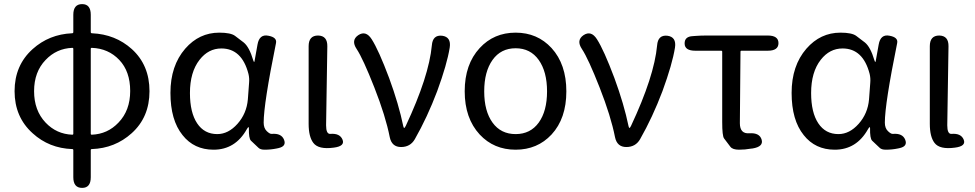

<svg xmlns="http://www.w3.org/2000/svg" viewBox="-20 -716 4748 935"><path d="M380 199Q337 199 337 147V15Q337 10 332 10Q219 6 139 -67Q51 -146 51 -272Q51 -398 139 -477Q219 -549 331 -554Q337 -554 337 -560V-644Q337 -696 380 -696Q422 -696 422 -644V-560Q422 -554 428 -554Q542 -549 622 -477Q708 -399 708 -272Q708 -145 621 -67Q540 6 427 10Q422 10 422 15V147Q422 199 380 199ZM332 -60Q337 -60 337 -65V-478Q337 -483 332 -483Q255 -480 202 -424Q146 -366 146 -272Q146 -178 202 -119Q255 -63 332 -60ZM422 -65Q422 -60 427 -60Q504 -63 557 -119Q614 -178 614 -273Q614 -368 561 -424Q508 -480 427 -483Q422 -483 422 -478Z M1020 13Q925 13 869 -58Q810 -131 810 -263.5Q810 -396 882 -479Q950 -557 1048 -557Q1104 -557 1125 -541Q1146 -525 1167 -509Q1194 -487 1213 -423Q1216 -414 1217.5 -414Q1219 -414 1220 -421L1234 -499Q1243 -551 1287 -542Q1330 -534 1324 -506Q1264 -210 1264 -119Q1264 -92 1279 -77.5Q1294 -63 1303 -64Q1350 -68 1363 -36Q1376 -4 1337 5L1328 7Q1299 13 1269 13Q1248 13 1239 4Q1221 -14 1202 -31Q1191 -42 1192 -92Q1192 -97 1190 -97Q1188 -97 1182 -87Q1126 13 1020 13ZM1038 -63Q1092 -63 1136.5 -113Q1181 -163 1187 -232L1193 -313Q1195 -335 1190 -356Q1158 -480 1058 -480Q995 -480 952 -425Q905 -365 905 -263Q905 -168 940 -115.5Q975 -63 1038 -63Z M1506 -20Q1483 -50 1483 -113V-491Q1483 -543 1529 -543Q1575 -542 1574 -490L1568 -106Q1568 -63 1588 -64Q1635 -68 1648 -36Q1661 -4 1605 3Q1531 13 1506 -20Z M1933 0Q1888 0 1878 -48Q1858 -150 1803 -290Q1748 -430 1717 -477Q1688 -520 1725 -545Q1762 -569 1790 -525Q1824 -472 1875 -336Q1922 -208 1944 -101Q1946 -93 1948.5 -93Q1951 -93 1956 -103Q2069 -344 2083 -495Q2087 -547 2133 -542Q2178 -536 2170 -484Q2157 -403 2109 -272Q2061 -145 2000 -38Q1978 0 1933 0Z M2316 -61Q2243 -140 2243 -271.5Q2243 -403 2316 -482Q2385 -557 2491 -557Q2597 -557 2666 -482Q2738 -403 2738 -271Q2738 -139 2666 -61Q2597 13 2491 13Q2385 13 2316 -61ZM2378.5 -119Q2419 -63 2491 -63Q2563 -63 2603.5 -119Q2644 -175 2644 -271Q2644 -367 2603.5 -424Q2563 -481 2491 -481Q2419 -481 2378.5 -424Q2338 -367 2338 -271Q2338 -175 2378.5 -119Z M3030 0Q2985 0 2975 -48Q2955 -150 2900 -290Q2845 -430 2814 -477Q2785 -520 2822 -545Q2859 -569 2887 -525Q2921 -472 2972 -336Q3019 -208 3041 -101Q3043 -93 3045.5 -93Q3048 -93 3053 -103Q3166 -344 3180 -495Q3184 -547 3230 -542Q3275 -536 3267 -484Q3254 -403 3206 -272Q3158 -145 3097 -38Q3075 0 3030 0Z M3636 8Q3608 13 3579 13Q3548 13 3537 -1Q3522 -22 3506 -42Q3497 -54 3497 -122V-464Q3497 -469 3492 -469H3366Q3315 -469 3314 -503Q3313 -538 3353 -540L3366 -541Q3393 -543 3420 -543H3719Q3771 -543 3771 -506Q3771 -469 3719 -469H3591Q3586 -469 3586 -464L3583 -116Q3583 -63 3630 -67Q3679 -70 3689 -36Q3699 -2 3645 7Z M4045 13Q3950 13 3894 -58Q3835 -131 3835 -263.5Q3835 -396 3907 -479Q3975 -557 4073 -557Q4129 -557 4150 -541Q4171 -525 4192 -509Q4219 -487 4238 -423Q4241 -414 4242.5 -414Q4244 -414 4245 -421L4259 -499Q4268 -551 4312 -542Q4355 -534 4349 -506Q4289 -210 4289 -119Q4289 -92 4304 -77.5Q4319 -63 4328 -64Q4375 -68 4388 -36Q4401 -4 4362 5L4353 7Q4324 13 4294 13Q4273 13 4264 4Q4246 -14 4227 -31Q4216 -42 4217 -92Q4217 -97 4215 -97Q4213 -97 4207 -87Q4151 13 4045 13ZM4063 -63Q4117 -63 4161.5 -113Q4206 -163 4212 -232L4218 -313Q4220 -335 4215 -356Q4183 -480 4083 -480Q4020 -480 3977 -425Q3930 -365 3930 -263Q3930 -168 3965 -115.5Q4000 -63 4063 -63Z M4531 -20Q4508 -50 4508 -113V-491Q4508 -543 4554 -543Q4600 -542 4599 -490L4593 -106Q4593 -63 4613 -64Q4660 -68 4673 -36Q4686 -4 4630 3Q4556 13 4531 -20Z"/></svg>

Font: Resource Han Rounded CN
Style: Regular
Weight: 400
Designer: Cyano Hao (round all glyphs); Ryoko NISHIZUKA  (kana, bopomofo & ideographs); Paul D. Hunt (Latin, Greek & Cyrillic); Sa
Foundry: Cyano Hao
Version: 0.990